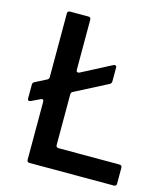

<svg xmlns="http://www.w3.org/2000/svg" viewBox="-113 -849 803 935"><g transform="rotate(15 288.0 -381.5)"><path d="M124 0Q111 0 111 -13V-305Q111 -312 107 -315Q103 -318 96 -314L52 -293Q46 -291 45 -291Q36 -291 36 -302V-371Q36 -382 45 -386L102 -415Q111 -419 111 -430V-750Q111 -763 124 -763H216Q229 -763 229 -750V-497Q229 -490 233.5 -487.5Q238 -485 245 -488L395 -566Q401 -568 402 -568Q411 -568 411 -557V-489Q411 -478 402 -473L239 -389Q229 -385 229 -374V-119Q229 -106 242 -106H549Q562 -106 562 -93V-13Q562 0 549 0Z"/></g></svg>

Font: Open Sauce Two Medium
Style: Regular
Weight: 500
Designer: Alfredo Marco Pradil
Foundry: Creative Sauce Fz LLC
Version: Version 1.477